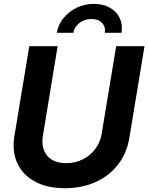

<svg xmlns="http://www.w3.org/2000/svg" viewBox="-20 -968 772 999"><path d="M317.9 11.2Q225.1 11.2 161.6 -23.4Q98.1 -58.1 70.1 -118.9Q42 -179.7 54.7 -258.8L132.3 -727.5H279.8L203.1 -261.2Q196.3 -218.8 208.5 -186.5Q220.7 -154.3 250.2 -136.7Q279.8 -119.1 323.7 -119.1Q372.1 -119.1 411.4 -139.2Q450.7 -159.2 476.3 -193.6Q502 -228 508.8 -271L584.5 -727.5H731.9L652.8 -249Q639.6 -170.4 594 -111.6Q548.3 -52.7 477.5 -20.8Q406.7 11.2 317.9 11.2ZM468.8 -947.8Q517.6 -947.8 552.2 -927.7Q586.9 -907.7 603 -873.5Q619.1 -839.4 612.3 -797.4H525.4Q530.3 -828.6 510.7 -848.9Q491.2 -869.1 455.6 -869.1Q420.4 -869.1 393.8 -848.9Q367.2 -828.6 361.8 -797.4H275.4Q282.7 -839.4 310.1 -873.5Q337.4 -907.7 378.9 -927.7Q420.4 -947.8 468.8 -947.8Z"/></svg>

Font: Inter 28pt
Style: Bold Italic
Weight: 700
Italic angle: -9.3988°
Designer: Rasmus Andersson
Foundry: rsms
Version: Version 4.001;git-66647c0bb